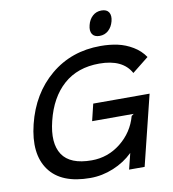

<svg xmlns="http://www.w3.org/2000/svg" viewBox="-108 -1138 1117 1242"><g transform="rotate(-10 450.5 -517.5)"><path d="M856 -460.9 742.2 0H640.1L666 -104H665Q611.8 -51.8 537.4 -21Q462.9 9.8 384.8 9.8Q194.3 9.8 115.5 -99.1Q36.6 -208 83 -397Q130.9 -590.8 267.8 -705.3Q404.8 -819.8 596.2 -819.8Q656.2 -819.8 708 -808.6Q759.8 -797.4 807.1 -769Q854.5 -740.7 883.8 -696.8L775.9 -610.8Q722.2 -709 568.8 -709Q425.8 -709 333.7 -627.4Q241.7 -545.9 205.1 -397Q169.9 -254.9 220.9 -178Q272 -101.1 413.1 -101.1Q520 -101.1 604.2 -168.2Q688.5 -235.4 716.8 -338.9L731.9 -350.1H459L485.8 -460.9ZM603 -884.8Q568.4 -884.8 554.9 -906.7Q541.5 -928.7 550.8 -964.8Q559.6 -1001 583.7 -1022.9Q607.9 -1044.9 642.1 -1044.9Q677.2 -1044.9 690.7 -1022.9Q704.1 -1001 694.8 -964.8Q685.5 -928.7 661.4 -906.7Q637.2 -884.8 603 -884.8Z"/></g></svg>

Font: Sinkin Sans 500 Medium Italic
Style: Regular
Weight: 500
Italic angle: -112°
Designer: Keith Bates
Foundry: K-Type
Version: Sinkin Sans (version 1.0)  by Keith Bates   •   © 2014   www